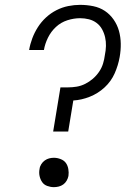

<svg xmlns="http://www.w3.org/2000/svg" viewBox="-20 -763 540 791"><path d="M199 -221 229 -403H260Q278 -403 296 -406Q314 -409 331 -417.5Q348 -426 362.5 -438.5Q377 -451 388 -467Q399 -483 404.5 -501Q410 -519 412 -536Q416 -555 416.5 -573.5Q417 -592 413 -609.5Q409 -627 400.5 -642.5Q392 -658 378 -668.5Q364 -679 346.5 -683.5Q329 -688 310 -688Q284 -688 257.5 -679.5Q231 -671 210.5 -652Q190 -633 177.5 -607.5Q165 -582 161 -557H100Q104 -581 113 -605Q122 -629 136 -651Q150 -673 169.5 -691Q189 -709 212.5 -721Q236 -733 261 -738Q286 -743 310 -743Q338 -743 364.5 -737.5Q391 -732 412 -718Q433 -704 448 -682.5Q463 -661 470 -636Q477 -611 477.5 -583.5Q478 -556 473 -528Q467 -494 452.5 -461Q438 -428 411 -403Q384 -378 350 -364.5Q316 -351 282 -349L261 -221ZM202 8Q188 8 174.5 3Q161 -2 153.5 -13Q146 -24 143 -38Q140 -52 143 -67Q144 -77 150 -86.5Q156 -96 164.5 -102Q173 -108 182.5 -110.5Q192 -113 202 -113Q216 -113 230 -107.5Q244 -102 251.5 -91.5Q259 -81 261.5 -66.5Q264 -52 262 -38Q260 -28 254.5 -18.5Q249 -9 240.5 -3Q232 3 222 5.5Q212 8 202 8Z"/></svg>

Font: Iosevka SS18 Light
Style: Italic
Weight: 300
Italic angle: -9°
Monospace: yes
Designer: Belleve Invis
Foundry: Belleve Invis
Version: Version 25.1.1; ttfautohint (v1.8.4)